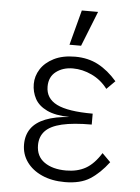

<svg xmlns="http://www.w3.org/2000/svg" viewBox="-53 -762 601 824"><g transform="rotate(5 247.5 -350.0)"><path d="M444 -82Q407 -33 365.5 -6.5Q324 20 257 20Q201 20 158.5 1Q116 -18 92.5 -51Q69 -84 69 -126Q69 -166 89 -194.5Q109 -223 150.5 -239.5Q192 -256 254 -260Q192 -261 155.5 -278.5Q119 -296 103.5 -325Q88 -354 88 -388Q88 -422 107 -452Q126 -482 163.5 -501Q201 -520 255 -520Q311 -520 354.5 -497Q398 -474 436 -430L400 -394Q372 -431 331.5 -450Q291 -469 250 -469Q207 -469 177.5 -446.5Q148 -424 148 -382Q148 -331 196 -307Q244 -283 351 -283V-236Q272 -236 223 -224.5Q174 -213 151.5 -189Q129 -165 129 -128Q129 -80 164.5 -55Q200 -30 258 -30Q307 -30 342.5 -50Q378 -70 408 -118ZM266 -720H336L276 -569H226Z"/></g></svg>

Font: Moderustic Light
Style: Regular
Weight: 300
Designer: Tural Alisoy
Foundry: TAFT Foundry
Version: Version 2.120